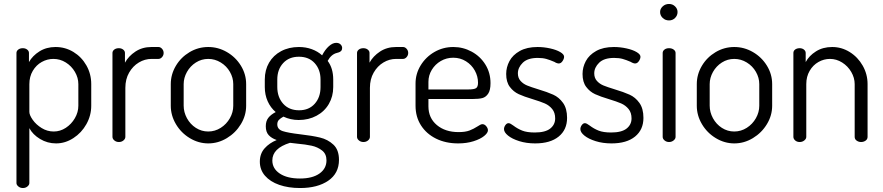

<svg xmlns="http://www.w3.org/2000/svg" viewBox="-20 -716 4453 968"><path d="M126 -449V-403Q144 -435 179 -457Q214 -479 260 -479Q309 -479 350.2 -454Q391.4 -428.9 415.7 -386Q440 -343.1 440 -292V-183Q440 -133.7 415.6 -90.1Q391.2 -46.4 349.9 -19.7Q308.6 7 262.8 7Q219 7 182 -15.3Q145 -37.6 128 -70V207Q128 216.1 118.5 224Q109 232 95.5 232Q81.9 232 72.5 224Q63 216 63 207.1V-449Q63 -459 72 -466Q81 -473 95.1 -473Q108 -473 117 -466Q126 -459 126 -449ZM249.2 -419Q218.2 -419 190.5 -403.6Q162.8 -388.3 145.4 -359Q128 -329.7 128 -291.5V-152Q128 -136 144.9 -111.9Q161.8 -87.9 190 -70.4Q218.1 -53 251 -53Q283.4 -53 311.7 -71.5Q340 -90 357.5 -120.1Q375 -150.1 375 -183V-292Q375 -324 357.8 -353.5Q340.6 -383 311.8 -401Q283 -419 249.2 -419Z M612 -273V-26Q612 -16 602.5 -8Q593 0 579.5 0Q565.9 0 556.5 -8Q547 -16 547 -26V-449Q547 -459 556 -466Q565 -473 579.1 -473Q592 -473 601 -466Q610 -459 610 -449V-400Q628 -433 662.8 -456Q697.6 -479 743.7 -479H779Q789 -479 797 -470Q805 -461 805 -449Q805 -437 797 -428Q789 -419 779 -419H744.1Q710.1 -419 680.1 -401Q650 -383 631 -350Q612 -317 612 -273Z M1221 -292V-183Q1221 -133.7 1194.5 -90.1Q1168.1 -46.4 1123.9 -19.7Q1079.8 7 1030 7Q981 7 937 -19.5Q893 -46 867 -90Q841 -133.9 841 -183V-292Q841 -340.7 866.5 -383.9Q892 -427 935.6 -453Q979.2 -479 1030.1 -479Q1080 -479 1124 -453.5Q1168 -428 1194.5 -384.9Q1221 -341.7 1221 -292ZM1030 -419Q996 -419 967.5 -400.9Q939.1 -382.8 922.5 -353.2Q906 -323.5 906 -292V-183.3Q906 -150.5 922.5 -120Q939.1 -89.6 967.5 -71.3Q996 -53 1029.9 -53Q1063.7 -53 1092.9 -71.5Q1122 -90 1139 -120.1Q1156 -150.1 1156 -183V-292Q1156 -324 1139.2 -353.5Q1122.4 -383 1093 -401Q1063.6 -419 1030 -419Z M1409 -128Q1394.4 -120 1386.2 -111.6Q1378 -103.2 1378 -89Q1378 -63.8 1405.5 -54.9Q1433 -46 1493 -39Q1554 -32 1593.5 -22.5Q1633 -13 1661 13.3Q1689 39.5 1689 90Q1689 158 1635 195Q1581 232 1493 232Q1433.8 232 1387.9 216Q1342 200 1316 170Q1290 140 1290 99Q1290 58.9 1314 31.9Q1338 5 1375 -10Q1349 -19 1334.5 -34.9Q1320 -50.7 1320 -79.5Q1320 -105.3 1332.5 -121.6Q1345 -138 1370 -151Q1344.1 -173 1329.5 -205.5Q1315 -238 1315 -277V-315Q1315 -363 1336.5 -400Q1358 -437 1397.2 -458Q1436.4 -479 1487 -479Q1522 -479 1552 -468Q1582 -457 1604 -437Q1619 -466 1638 -483Q1657 -500 1675 -500Q1689 -500 1697 -492.1Q1705 -484.2 1705 -474Q1705 -465 1700 -459.5Q1695 -454 1688 -452Q1686 -451 1683 -450.5Q1680 -450 1678 -449Q1650 -442 1632 -409Q1660 -372 1660 -315V-277Q1660 -230 1638 -192Q1616 -154 1576 -132.5Q1536 -111 1486 -111Q1445 -111 1409 -128ZM1487 -430Q1437 -430 1407.5 -397.7Q1378 -365.5 1378 -315V-277.7Q1378 -226.3 1407.6 -193.1Q1437.2 -160 1488 -160Q1537.4 -160 1566.7 -192.8Q1596 -225.5 1596 -277V-315Q1596 -365 1566.7 -397.5Q1537.4 -430 1487 -430ZM1476 8 1442 4Q1353 31.7 1353 92.9Q1353 134 1390.5 159Q1428 184 1492.4 184Q1555 184 1590.5 159Q1626 134 1626 92.4Q1626 60 1603.6 42.6Q1581.3 25.2 1551.1 18.6Q1521 12 1476 8Z M1845 -273V-26Q1845 -16 1835.5 -8Q1826 0 1812.5 0Q1798.9 0 1789.5 -8Q1780 -16 1780 -26V-449Q1780 -459 1789 -466Q1798 -473 1812.1 -473Q1825 -473 1834 -466Q1843 -459 1843 -449V-400Q1861 -433 1895.8 -456Q1930.6 -479 1976.7 -479H2012Q2022 -479 2030 -470Q2038 -461 2038 -449Q2038 -437 2030 -428Q2022 -419 2012 -419H1977.1Q1943.1 -419 1913.1 -401Q1883 -383 1864 -350Q1845 -317 1845 -273Z M2453 -296.7Q2453 -260.9 2441 -243.4Q2429 -226 2411.7 -221.5Q2394.5 -217 2366 -217H2140V-180Q2140 -121.1 2182.5 -85.5Q2225 -50 2292 -50Q2326 -50 2347 -58Q2368 -66 2388 -79Q2394 -83 2400.5 -86.5Q2407 -90 2412 -90Q2423 -90 2431.5 -79.7Q2440 -69.3 2440 -59Q2440 -46 2421 -30.5Q2402 -15 2367.5 -4Q2332.9 7 2290 7Q2227 7 2178.5 -17Q2130 -41 2102.5 -83.9Q2075 -126.8 2075 -183V-295Q2075 -344.1 2100.9 -386.5Q2126.9 -428.9 2170.4 -454Q2214 -479 2265.5 -479Q2315 -479 2358.2 -455.5Q2401.5 -432 2427.2 -390.5Q2453 -349 2453 -296.7ZM2390 -298.9Q2390 -331 2374 -360Q2358 -389 2329.3 -407Q2300.5 -425 2265.3 -425Q2231 -425 2202.5 -408.5Q2174 -392 2157 -364Q2140 -336 2140 -303.3V-265H2340Q2370.4 -265 2380.2 -271.6Q2390 -278.2 2390 -298.9Z M2779 -119Q2779 -148 2764 -166.4Q2749 -184.7 2727 -194.4Q2705 -204 2665.5 -216Q2622 -229 2595.4 -241.2Q2568.8 -253.4 2550.4 -277.9Q2532 -302.3 2532 -343Q2532 -377.1 2548.5 -408Q2565 -439 2600.7 -459Q2636.4 -479 2690 -479Q2721.7 -479 2753.3 -472Q2785 -465 2804.5 -453.5Q2824 -442 2824 -430Q2824 -419.5 2816 -407.8Q2808 -396 2797 -396Q2793 -396 2787 -398Q2781 -400 2775 -404Q2752 -414 2734 -419Q2716 -424 2691 -424Q2640.5 -424 2615.8 -399.9Q2591 -375.7 2591 -346.2Q2591 -323 2604.5 -308Q2618 -293 2637.5 -285Q2657 -277 2693 -266Q2740 -251.9 2769.1 -238.7Q2798.2 -225.6 2818.6 -197.3Q2839 -169 2839 -121.7Q2839 -62 2796.7 -27.5Q2754.4 7 2678 7Q2634 7 2597.9 -4.4Q2561.8 -15.8 2541.4 -32.4Q2521 -49 2521 -65Q2521 -75.4 2528 -85.2Q2535 -95 2543.9 -95Q2549 -95 2555 -91.5Q2561 -88 2568 -83Q2589 -67 2613 -57.5Q2637 -48 2675.9 -48Q2729 -48 2754 -67.8Q2779 -87.6 2779 -119Z M3164 -119Q3164 -148 3149 -166.4Q3134 -184.7 3112 -194.4Q3090 -204 3050.5 -216Q3007 -229 2980.4 -241.2Q2953.8 -253.4 2935.4 -277.9Q2917 -302.3 2917 -343Q2917 -377.1 2933.5 -408Q2950 -439 2985.7 -459Q3021.4 -479 3075 -479Q3106.7 -479 3138.3 -472Q3170 -465 3189.5 -453.5Q3209 -442 3209 -430Q3209 -419.5 3201 -407.8Q3193 -396 3182 -396Q3178 -396 3172 -398Q3166 -400 3160 -404Q3137 -414 3119 -419Q3101 -424 3076 -424Q3025.5 -424 3000.8 -399.9Q2976 -375.7 2976 -346.2Q2976 -323 2989.5 -308Q3003 -293 3022.5 -285Q3042 -277 3078 -266Q3125 -251.9 3154.1 -238.7Q3183.2 -225.6 3203.6 -197.3Q3224 -169 3224 -121.7Q3224 -62 3181.7 -27.5Q3139.4 7 3063 7Q3019 7 2982.9 -4.4Q2946.8 -15.8 2926.4 -32.4Q2906 -49 2906 -65Q2906 -75.4 2913 -85.2Q2920 -95 2928.9 -95Q2934 -95 2940 -91.5Q2946 -88 2953 -83Q2974 -67 2998 -57.5Q3022 -48 3060.9 -48Q3114 -48 3139 -67.8Q3164 -87.6 3164 -119Z M3386 -449V-26Q3386 -16 3376.1 -8Q3366.3 0 3353.1 0Q3340 0 3330.5 -8Q3321 -16 3321 -26V-449Q3321 -459 3330 -466Q3339 -473 3353 -473Q3367 -473 3376.5 -466Q3386 -459 3386 -449ZM3396 -655.4Q3396 -638 3383.5 -625.5Q3371 -613 3353.2 -613Q3334.2 -613 3321.1 -625.5Q3308 -638 3308 -655.4Q3308 -671.6 3321.1 -683.8Q3334.2 -696 3353.2 -696Q3371 -696 3383.5 -683.8Q3396 -671.6 3396 -655.4Z M3873 -292V-183Q3873 -133.7 3846.5 -90.1Q3820.1 -46.4 3775.9 -19.7Q3731.8 7 3682 7Q3633 7 3589 -19.5Q3545 -46 3519 -90Q3493 -133.9 3493 -183V-292Q3493 -340.7 3518.5 -383.9Q3544 -427 3587.6 -453Q3631.2 -479 3682.1 -479Q3732 -479 3776 -453.5Q3820 -428 3846.5 -384.9Q3873 -341.7 3873 -292ZM3682 -419Q3648 -419 3619.5 -400.9Q3591.1 -382.8 3574.5 -353.2Q3558 -323.5 3558 -292V-183.3Q3558 -150.5 3574.5 -120Q3591.1 -89.6 3619.5 -71.3Q3648 -53 3681.9 -53Q3715.7 -53 3744.9 -71.5Q3774 -90 3791 -120.1Q3808 -150.1 3808 -183V-292Q3808 -324 3791.2 -353.5Q3774.4 -383 3745 -401Q3715.6 -419 3682 -419Z M4012 0Q3998 0 3989 -8Q3980 -16 3980 -26V-449Q3980 -459.8 3989 -466.4Q3998 -473 4011.8 -473Q4024.4 -473 4033.2 -466Q4042 -459 4042 -449V-403Q4059 -435 4093.9 -457Q4128.7 -479 4175.5 -479Q4223.3 -479 4264.2 -453.5Q4305 -428 4329.5 -385Q4354 -342 4354 -292V-26Q4354 -14 4344.1 -7Q4334.2 0 4321 0Q4309 0 4299 -7Q4289 -14 4289 -26V-292Q4289 -323.5 4271.8 -353.2Q4254.6 -382.8 4225.8 -400.9Q4197 -419 4164.5 -419Q4133.8 -419 4106.4 -403.5Q4079 -388 4062 -358.9Q4045 -329.8 4045 -292V-26Q4045 -16 4035.1 -8Q4025.2 0 4012 0Z"/></svg>

Font: Dosis
Style: Regular
Weight: 400
Designer: Edgar Tolentino, Pablo Impallari, Igino Marini
Foundry: Edgar Tolentino, Pablo Impallari, Igino Marini
Version: Version 1.007;Glyphs 3.1.1 (3134)